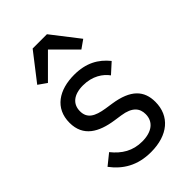

<svg xmlns="http://www.w3.org/2000/svg" viewBox="-232 -852 950 950"><g transform="rotate(-45 243.5 -376.5)"><path d="M288 -765H188L77 -622L121 -591L238 -708L355 -591L399 -622ZM240 12C358 12 431 -49 431 -149C431 -227 387 -277 273 -294L233 -300C169 -310 134 -330 134 -380C134 -429 169 -460 235 -460C301 -460 345 -429 368 -397L421 -445C379 -497 324 -528 241 -528C136 -528 57 -478 57 -376C57 -280 128 -241 223 -227L264 -221C332 -211 354 -180 354 -140C354 -87 314 -56 246 -56C181 -56 133 -85 93 -135L36 -89C82 -28 145 12 240 12Z"/></g></svg>

Font: Braiins Sans
Style: Regular
Weight: 400
Designer: Mike Abbink, Paul van der Laan, Pieter van Rosmalen, Jiri Chlebus, Lubos Buracinsky
Foundry: Bold Monday, Sudetype
Version: Version 1.000;hotconv 1.0.109;makeotfexe 2.5.65596